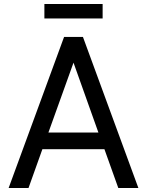

<svg xmlns="http://www.w3.org/2000/svg" viewBox="-20 -936 732 956"><path d="M569 0H669L393 -752H299L23 0H122L191 -193H500ZM201 -844H491V-916H201ZM221 -276 346 -624 470 -276Z"/></svg>

Font: Hibana 45 SubMedium
Style: Regular
Weight: 500
Width: 6
Designer: pygmalion
Foundry: ybstudio
Version: Version 2021.007;FEAKit 1.0